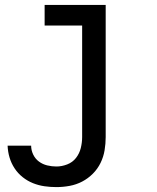

<svg xmlns="http://www.w3.org/2000/svg" viewBox="-20 -540 640 783"><path d="M210 223Q185 223 161 219.5Q137 216 114.5 207Q92 198 72.5 182.5Q53 167 39.5 146.5Q26 126 19 102.5Q12 79 11 54H107Q107 73 115.5 90.5Q124 108 139 119Q154 130 172.5 134.5Q191 139 210 139Q232 139 254 130.5Q276 122 290 104Q304 86 309.5 63.5Q315 41 315 19V-436H162V-520H411V19Q411 46 406.5 73Q402 100 390 124.5Q378 149 358.5 168.5Q339 188 315 200.5Q291 213 264 218Q237 223 210 223Z"/></svg>

Font: Iosevka Custom Medium Extended
Style: Regular
Weight: 500
Width: 7
Monospace: yes
Designer: Belleve Invis
Foundry: Belleve Invis
Version: Version 11.2.4; ttfautohint (v1.8.4)